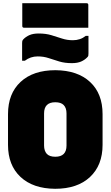

<svg xmlns="http://www.w3.org/2000/svg" viewBox="-20 -1158 690 1198"><path d="M326 -720Q464 -719 542 -646.5Q620 -574 620 -446V-254Q620 -127 541.5 -53.5Q463 20 324 20Q186 19 108 -54Q30 -127 30 -254V-446Q30 -574 108.5 -647Q187 -720 326 -720ZM255 -250Q255 -217 272 -198Q289 -180 325 -180Q395 -180 395 -250V-450Q395 -485 377 -503Q360 -520 325 -520Q255 -520 255 -450ZM435 -907Q481 -907 515 -934H532V-824Q532 -815 531 -810.5Q530 -806 525 -801Q509 -784 486 -774Q463 -764 429 -764Q384 -764 349.5 -774.5Q315 -785 283.5 -795.5Q252 -806 215 -806Q170 -806 135 -779H118V-889Q118 -897 119 -901.5Q120 -906 125 -912Q141 -929 164 -939Q187 -949 221 -949Q266 -949 300.5 -938.5Q335 -928 367 -917.5Q399 -907 435 -907ZM119 -1138H520Q531 -1138 531 -1127V-985H130Q119 -985 119 -996Z"/></svg>

Font: Recursive Sn Lnr St XBk
Style: Regular
Weight: 1000
Version: Version 1.079;hotconv 1.0.112;makeotfexe 2.5.65598; ttfautoh